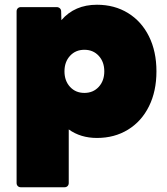

<svg xmlns="http://www.w3.org/2000/svg" viewBox="-20 -572 706 810"><path d="M68 218Q60 218 55 213Q50 208 50 200V-524Q50 -532 55 -537Q60 -542 68 -542H219Q227 -542 232.5 -537Q238 -532 238 -524L239 -487Q295 -552 389 -552Q463 -552 520 -517Q577 -482 608.5 -418.5Q640 -355 640 -271Q640 -187 608.5 -123.5Q577 -60 520 -25Q463 10 389 10Q320 10 270 -26V200Q270 208 265 213Q260 218 252 218ZM420 -271Q420 -311 396.5 -336.5Q373 -362 336 -362Q299 -362 275.5 -336.5Q252 -311 252 -271Q252 -231 275.5 -205.5Q299 -180 336 -180Q373 -180 396.5 -205.5Q420 -231 420 -271Z"/></svg>

Font: LINE Seed Sans TH App Heavy
Style: Regular
Weight: 900
Designer: Dalton Maag Ltd | Thai characters by Cadson Demak Co.,Ltd.
Foundry: Dalton Maag Ltd
Version: Version 1.003